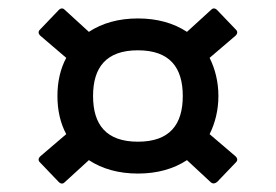

<svg xmlns="http://www.w3.org/2000/svg" viewBox="-20 -543 658 458"><path d="M134 -108 192 -161C224 -140 263 -129 309 -129C355 -129 394 -140 426 -161L483 -108C488 -104 493 -105 498 -109L543 -156C547 -160 547 -165 542 -170L480 -223C493 -249 501 -280 501 -314C501 -348 493 -379 480 -405L542 -458C547 -463 547 -468 543 -472L498 -519C493 -524 488 -524 484 -520L426 -467C394 -488 355 -499 309 -499C263 -499 224 -488 192 -467L134 -520C130 -524 125 -524 120 -519L75 -472C71 -468 71 -463 76 -458L138 -405C124 -379 117 -348 117 -314C117 -280 124 -249 138 -223L76 -170C71 -165 71 -160 75 -156L120 -109C125 -104 130 -104 134 -108ZM309 -205C233 -205 202 -246 202 -314C202 -382 233 -423 309 -423C385 -423 416 -382 416 -314C416 -246 385 -205 309 -205Z"/></svg>

Font: Sofia Sans Cond SemiBold
Style: Regular
Weight: 600
Width: 3
Designer: Botio Nikoltchev, Ani Petrova
Foundry: lettersoup
Version: Version 4.100